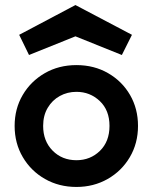

<svg xmlns="http://www.w3.org/2000/svg" viewBox="-20 -735 601 761"><path d="M283 6Q214 6 158.5 -25.5Q103 -57 70.5 -112Q38 -167 38 -236Q38 -304 70 -358.5Q102 -413 157.5 -445Q213 -477 283 -477Q353 -477 408.5 -445Q464 -413 495.5 -358.5Q527 -304 527 -236Q527 -167 494.5 -112Q462 -57 406.5 -25.5Q351 6 283 6ZM283 -100Q338 -100 376 -137Q414 -174 414 -236Q414 -298 375.5 -334.5Q337 -371 283 -371Q247 -371 217 -354.5Q187 -338 169 -307.5Q151 -277 151 -236Q151 -176 188.5 -138Q226 -100 283 -100ZM279 -715 503 -597 463 -517 279 -591 95 -517 56 -597Z"/></svg>

Font: Lil Grotesk Bold
Style: Regular
Weight: 700
Designer: Bastien Sozeau
Foundry: NBR — Bastien Sozeau
Version: Version 4.002; ttfautohint (v1.8.4.7-5d5b)